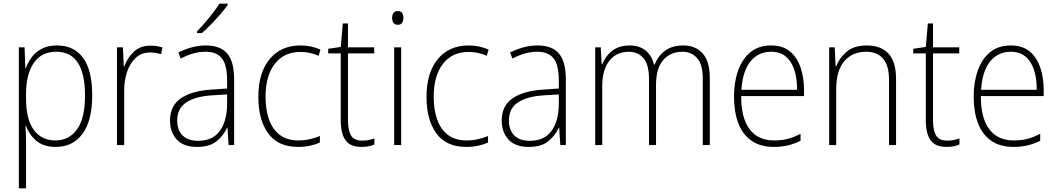

<svg xmlns="http://www.w3.org/2000/svg" viewBox="-20 -785 5722 1039"><path d="M288 -539Q381 -539 430 -471.5Q479 -404 479 -269Q479 -132 426.5 -61Q374 10 282 10Q214 10 175 -24.5Q136 -59 121 -104H118Q121 -55 121 -1V234H82V-529H113L117 -415H119Q131 -448 152 -476Q173 -504 206.5 -521.5Q240 -539 288 -539ZM284 -505Q204 -505 162.5 -444Q121 -383 121 -277V-251Q121 -139 163 -82Q205 -25 279 -25Q353 -25 396.5 -84.5Q440 -144 440 -269Q440 -385 401.5 -445Q363 -505 284 -505Z M794 -538Q830 -538 859 -528L852 -492Q838 -496 823.5 -498.5Q809 -501 793 -501Q746 -501 715 -472.5Q684 -444 667.5 -395.5Q651 -347 652 -288V0H613V-529H645L650 -424H652Q667 -468 702 -503Q737 -538 794 -538Z M1094 -539Q1172 -539 1209.5 -495.5Q1247 -452 1247 -355V0H1217L1211 -94H1209Q1190 -52 1152.5 -21Q1115 10 1046 10Q973 10 936.5 -30Q900 -70 900 -133Q900 -212 958 -252.5Q1016 -293 1123 -300L1209 -306V-349Q1209 -434 1180.5 -469.5Q1152 -505 1092 -505Q1060 -505 1027 -496Q994 -487 958 -468L945 -501Q979 -518 1016.5 -528.5Q1054 -539 1094 -539ZM1126 -269Q1036 -263 987.5 -230.5Q939 -198 939 -133Q939 -80 968.5 -51.5Q998 -23 1051 -23Q1131 -23 1169.5 -76.5Q1208 -130 1209 -219V-274ZM1212 -758Q1196 -735 1172 -707.5Q1148 -680 1122 -653Q1096 -626 1072 -606H1046V-615Q1078 -648 1112 -689.5Q1146 -731 1167 -765H1212Z M1593 10Q1484 10 1431 -63.5Q1378 -137 1378 -260Q1378 -391 1439 -465Q1500 -539 1606 -539Q1666 -539 1714 -516L1704 -483Q1680 -494 1655 -499Q1630 -504 1606 -504Q1517 -504 1467 -439.5Q1417 -375 1417 -261Q1417 -192 1435.5 -139Q1454 -86 1493.5 -55.5Q1533 -25 1595 -25Q1626 -25 1655.5 -31.5Q1685 -38 1711 -49V-14Q1688 -3 1658 3.5Q1628 10 1593 10Z M1940 -24Q1959 -24 1976 -27.5Q1993 -31 2006 -36V-3Q1992 3 1975 6.5Q1958 10 1935 10Q1875 10 1849.5 -26.5Q1824 -63 1824 -133V-496H1756V-521L1824 -531L1835 -658H1863V-529H2005V-496H1863V-135Q1863 -80 1879.5 -52Q1896 -24 1940 -24Z M2132 -725Q2150 -725 2156.5 -714.5Q2163 -704 2163 -688Q2163 -672 2156 -661.5Q2149 -651 2132 -651Q2116 -651 2109 -661.5Q2102 -672 2102 -688Q2102 -704 2109 -714.5Q2116 -725 2132 -725ZM2151 -529V0H2113V-529Z M2503 10Q2394 10 2341 -63.5Q2288 -137 2288 -260Q2288 -391 2349 -465Q2410 -539 2516 -539Q2576 -539 2624 -516L2614 -483Q2590 -494 2565 -499Q2540 -504 2516 -504Q2427 -504 2377 -439.5Q2327 -375 2327 -261Q2327 -192 2345.5 -139Q2364 -86 2403.5 -55.5Q2443 -25 2505 -25Q2536 -25 2565.5 -31.5Q2595 -38 2621 -49V-14Q2598 -3 2568 3.5Q2538 10 2503 10Z M2889 -539Q2967 -539 3004.5 -495.5Q3042 -452 3042 -355V0H3012L3006 -94H3004Q2985 -52 2947.5 -21Q2910 10 2841 10Q2768 10 2731.5 -30Q2695 -70 2695 -133Q2695 -212 2753 -252.5Q2811 -293 2918 -300L3004 -306V-349Q3004 -434 2975.5 -469.5Q2947 -505 2887 -505Q2855 -505 2822 -496Q2789 -487 2753 -468L2740 -501Q2774 -518 2811.5 -528.5Q2849 -539 2889 -539ZM2921 -269Q2831 -263 2782.5 -230.5Q2734 -198 2734 -133Q2734 -80 2763.5 -51.5Q2793 -23 2846 -23Q2926 -23 2964.5 -76.5Q3003 -130 3004 -219V-274Z M3678 -539Q3743 -539 3782 -496.5Q3821 -454 3821 -363V0H3783V-360Q3783 -437 3752 -471Q3721 -505 3674 -505Q3608 -505 3569 -460Q3530 -415 3530 -324V0H3492V-356Q3492 -437 3461.5 -471Q3431 -505 3383 -505Q3316 -505 3277.5 -456Q3239 -407 3239 -319V0H3201V-529H3231L3236 -437H3239Q3249 -462 3267.5 -485.5Q3286 -509 3315 -524Q3344 -539 3387 -539Q3441 -539 3474.5 -511Q3508 -483 3519 -435H3522Q3541 -482 3579 -510.5Q3617 -539 3678 -539Z M4153 -539Q4216 -539 4255 -506.5Q4294 -474 4312.5 -419Q4331 -364 4331 -297V-265H3991Q3990 -149 4035.5 -87Q4081 -25 4169 -25Q4209 -25 4241 -33Q4273 -41 4312 -61V-23Q4279 -7 4244.5 1.5Q4210 10 4168 10Q4094 10 4046 -24Q3998 -58 3975 -119Q3952 -180 3952 -262Q3952 -341 3974.5 -404Q3997 -467 4041.5 -503Q4086 -539 4153 -539ZM4153 -505Q4084 -505 4041.5 -453Q3999 -401 3992 -299H4293Q4294 -358 4279 -405Q4264 -452 4233 -478.5Q4202 -505 4153 -505Z M4670 -539Q4747 -539 4788 -495Q4829 -451 4829 -356V0H4791V-351Q4791 -431 4758.5 -468Q4726 -505 4667 -505Q4593 -505 4549 -454Q4505 -403 4505 -300V0H4467V-529H4497L4502 -426H4505Q4521 -470 4561 -504.5Q4601 -539 4670 -539Z M5106 -24Q5125 -24 5142 -27.5Q5159 -31 5172 -36V-3Q5158 3 5141 6.5Q5124 10 5101 10Q5041 10 5015.5 -26.5Q4990 -63 4990 -133V-496H4922V-521L4990 -531L5001 -658H5029V-529H5171V-496H5029V-135Q5029 -80 5045.5 -52Q5062 -24 5106 -24Z M5450 -539Q5513 -539 5552 -506.5Q5591 -474 5609.5 -419Q5628 -364 5628 -297V-265H5288Q5287 -149 5332.5 -87Q5378 -25 5466 -25Q5506 -25 5538 -33Q5570 -41 5609 -61V-23Q5576 -7 5541.5 1.5Q5507 10 5465 10Q5391 10 5343 -24Q5295 -58 5272 -119Q5249 -180 5249 -262Q5249 -341 5271.5 -404Q5294 -467 5338.5 -503Q5383 -539 5450 -539ZM5450 -505Q5381 -505 5338.5 -453Q5296 -401 5289 -299H5590Q5591 -358 5576 -405Q5561 -452 5530 -478.5Q5499 -505 5450 -505Z"/></svg>

Font: Noto Sans Kannada SemiCondensed ExtraLight
Style: Regular
Weight: 200
Width: 4
Designer: Jelle Bosma - Monotype Design Team
Foundry: Monotype Imaging Inc.
Version: Version 2.005; ttfautohint (v1.8.4.7-5d5b)